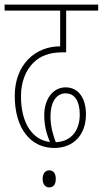

<svg xmlns="http://www.w3.org/2000/svg" viewBox="-20 -642 446 833"><path d="M215 0C299 0 353 -57 353 -146C353 -212 323 -263 265 -263C208 -263 172 -210 172 -143C172 -100 180 -65 197 -26C123 -34 71 -105 71 -224C71 -286 91 -337 126 -371C155 -399 194 -415 252 -415H267V-596H406V-622H0V-596H241V-441C133 -441 44 -362 44 -226C44 -82 115 0 215 0ZM199 -137C199 -197 223 -237 265 -237C304 -237 326 -203 326 -145C326 -78 291 -28 222 -25C211 -54 199 -92 199 -137ZM165 134C165 160 179 171 193 171C210 171 222 161 222 134C222 110 211 97 194 97C178 97 165 109 165 134Z"/></svg>

Font: Noto Sans ExtraCondensed Thin
Style: Italic
Weight: 100
Width: 2
Italic angle: -12°
Designer: Monotype Design Team
Foundry: Monotype Imaging Inc.
Version: Version 2.013